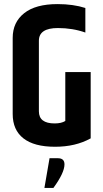

<svg xmlns="http://www.w3.org/2000/svg" viewBox="-20 -712 502 938"><path d="M42 -527Q42 -603 98 -647.5Q154 -692 261 -692Q338 -692 397 -673V-553Q335 -575 263 -575Q170 -575 170 -513V-168Q170 -109 247 -109Q280 -109 299 -121V-360H423V-36Q349 5 249 5Q147 5 94.5 -36Q42 -77 42 -155ZM222 61H263Q295 61 295 91Q295 132 241 206H197Z"/></svg>

Font: Khand ExtraBold
Style: Regular
Weight: 800
Designer: Sanchit Sawaria and Jyotish Sonowal (Devanagari), Satya Rajpurohit (Latin)
Foundry: Indian Type Foundry
Version: Version 2.000;PS 1.0;hotconv 1.0.79;makeotf.lib2.5.61930